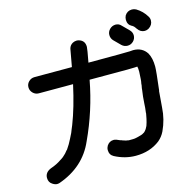

<svg xmlns="http://www.w3.org/2000/svg" viewBox="-121 -920 1122 1110"><g transform="rotate(-15 440.0 -364.5)"><path d="M86 67Q74 67 60 58Q38 45 38 18Q38 -15 74 -30Q112 -43 139 -62Q151 -69 155 -73H156Q180 -94 186 -104Q187 -105 189 -107.5Q191 -110 192 -110Q211 -137 225 -166Q245 -204 248 -216L258 -240Q295 -335 324 -467H119Q99 -467 84.5 -481.5Q70 -496 70 -516Q70 -536 84.5 -550Q99 -564 119 -564H343L362 -669Q367 -689 385 -699Q397 -705 409 -705Q415 -705 422 -703Q457 -693 457 -655Q457 -643 442 -564Q679 -564 689.5 -565.5Q700 -567 710 -567Q764 -567 791 -525Q809 -493 809 -442Q809 -417 795 -302L794 -301L786 -203Q782 -133 752 -69Q738 -40 714 -20Q654 27 568 27Q504 27 443 -5Q419 -18 419 -47Q419 -60 426 -72Q441 -95 467 -95Q480 -95 504 -83L509 -82L516 -79Q538 -71 547 -71Q549 -71 550 -70H551Q585 -70 587 -71H588Q610 -75 631 -82Q632 -83 638 -85L639 -86Q644 -88 648 -91L657 -100V-101L662 -107L671 -124Q678 -144 682 -163L688 -194V-199Q692 -227 693 -254Q695 -292 701 -331Q701 -339 705 -357L706 -369Q710 -382 712 -438Q712 -451 711 -459L710 -463L709 -469L693 -468L649 -467H423Q390 -290 314 -127Q254 11 100 65Q93 67 86 67ZM687 -600Q667 -600 652 -614L614 -652Q600 -666 600 -687Q600 -706 614 -720.5Q628 -735 649 -736Q670 -736 683 -721L721 -683Q736 -668 736 -649Q736 -629 721.5 -614.5Q707 -600 687 -600ZM805 -657Q779 -657 762 -682Q762 -683 760.5 -684.5Q759 -686 758 -688Q751 -697 750 -698Q749 -699 745 -701Q745 -702 743.5 -703Q742 -704 739 -705Q715 -718 715 -747Q715 -760 721 -772Q736 -796 764 -796Q776 -796 788 -790Q825 -768 847 -731Q854 -720 854 -707Q854 -680 829 -664Q817 -657 805 -657Z"/></g></svg>

Font: Bad Comic
Style: Regular
Weight: 400
Designer: GGBotNet
Foundry: f0n7
Version: 0.9